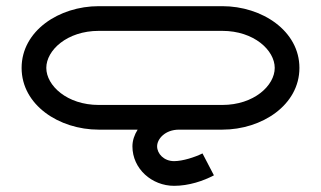

<svg xmlns="http://www.w3.org/2000/svg" viewBox="-20 -420 1040 622"><path d="M50 -200C50 -80 171 0 300 0H425.9C415.2 17 409 35.6 409 54C409 127 472 182 544 182C592 182 639 166 673 148L636 77C612 89 572 102 544 102C511 102 489 78 489 54C489 30 515 0 560 0H700C829 0 950 -80 950 -200C950 -320 829 -400 700 -400H300C171 -400 50 -320 50 -200ZM130 -200C130 -257 197 -320 300 -320H700C803 -320 870 -257 870 -200C870 -143 803 -80 700 -80H300C197 -80 130 -143 130 -200Z"/></svg>

Font: KetosagCBd
Style: Regular
Weight: 500
Designer: gluk
Foundry: gluk
Version: Version 00.0024